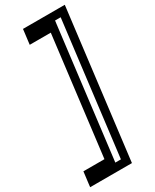

<svg xmlns="http://www.w3.org/2000/svg" viewBox="-313 -822 886 1098"><g transform="rotate(-30 130.0 -273.0)"><path d="M211 190 325 -736 328 -761H303H77H52L49 -736L43 -688L40 -663H65H179L83 117H-31H-56L-59 142L-65 190L-68 215H-43H183H208L211 190ZM164 165H127L130 142L232 -688L235 -711H272L164 165Z"/></g></svg>

Font: Gamestation Display Outline
Style: Italic
Weight: 400
Designer: Jonas Hecksher
Foundry: Jonas Hecksher, Playtypeª, e-types AS
Version: Version 1.003